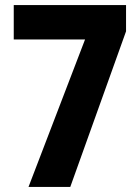

<svg xmlns="http://www.w3.org/2000/svg" viewBox="-20 -734 550 754"><path d="M92 0 314 -579H34V-714H475V-611L256 0Z"/></svg>

Font: Noto Sans Myanmar Condensed ExtraBold
Style: Regular
Weight: 800
Width: 3
Designer: Monotype Design Team
Foundry: Monotype Imaging Inc.
Version: Version 2.107; ttfautohint (v1.8.4.7-5d5b)